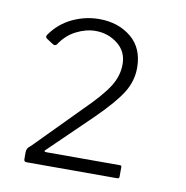

<svg xmlns="http://www.w3.org/2000/svg" viewBox="-61 -916 574 591"><g transform="rotate(10 226.0 -620.5)"><path d="M204 -578Q256 -629 277 -662.5Q298 -696 298 -732Q298 -772 268 -795.5Q238 -819 199 -819Q169 -819 138.5 -803.5Q108 -788 88 -757Q83 -752 76 -756L56 -769Q52 -772 51.5 -774.5Q51 -777 54 -782Q80 -819 120 -838Q160 -857 204 -857Q263 -857 303.5 -824Q344 -791 344 -729Q344 -688 321.5 -651.5Q299 -615 241 -558L111 -432Q107 -429 108 -427Q109 -425 115 -425H343Q347 -425 348 -424Q349 -423 349 -419V-390Q349 -384 343 -384H60Q55 -384 53 -386Q51 -388 51 -393V-414Q51 -420 53.5 -425Q56 -430 65 -437Z"/></g></svg>

Font: Libre Franklin Light
Style: Regular
Weight: 300
Designer: Pablo Impallari, Rodrigo Fuenzalida
Foundry: Impallari Type
Version: Version 1.002; ttfautohint (v1.5)